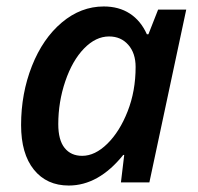

<svg xmlns="http://www.w3.org/2000/svg" viewBox="-20 -570 619 600"><path d="M194.8 9.8Q126 9.8 85.9 -39.8Q45.9 -89.4 45.9 -179.2Q45.9 -277.8 79.8 -363.8Q113.8 -449.7 173.3 -499.8Q232.9 -549.8 304.2 -549.8Q351.6 -549.8 385.7 -527.6Q419.9 -505.4 439 -462.9H443.8L474.1 -540H562L446.8 0H357.9L368.2 -85.9H365.2Q288.1 9.8 194.8 9.8ZM236.8 -83Q276.9 -83 315.4 -120.8Q354 -158.7 378.9 -222.2Q403.8 -285.6 403.8 -360.8Q403.8 -403.8 380.9 -429.9Q357.9 -456.1 320.8 -456.1Q279.3 -456.1 242.7 -418.5Q206.1 -380.9 184.1 -316.2Q162.1 -251.5 162.1 -182.1Q162.1 -132.3 181.9 -107.7Q201.7 -83 236.8 -83Z"/></svg>

Font: f4_56222          
Style: Italic
Weight: 600
Italic angle: -12°
Foundry: Ascender Corporation
Version: Version 1.10